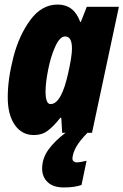

<svg xmlns="http://www.w3.org/2000/svg" viewBox="-20 -583 542 843"><path d="M502 -553 384 0H364Q329 36 314.5 62Q300 88 298 112Q298 121 303.5 125.5Q309 130 316 130Q330 130 360 123L338 229Q308 240 260 240Q214 240 189.5 217Q165 194 165 157Q165 112 193 73.5Q221 35 268 0H253L249 -66H245Q215 -28 189.5 -9Q164 10 129 10Q76 10 45 -34.5Q14 -79 14 -156Q14 -235 38.5 -331Q63 -427 113 -495Q163 -563 233 -563Q305 -563 332 -487H335L361 -553ZM280 -265Q296 -336 296 -370Q296 -423 266 -423Q243 -423 223 -379.5Q203 -336 191.5 -277.5Q180 -219 180 -181Q180 -126 202 -126Q250 -126 280 -265Z"/></svg>

Font: Noto Sans UI CondBlack
Style: Italic
Weight: 900
Width: 3
Italic angle: -12°
Designer: Monotype Design Team
Foundry: Monotype Imaging Inc.
Version: Version 1.001